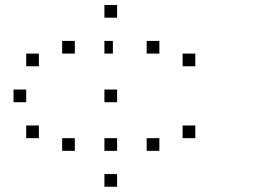

<svg xmlns="http://www.w3.org/2000/svg" viewBox="-20 -628 1040 757"><path d="M441.7 58.3V108.3H391.7V58.3ZM750 -133.3V-83.3H700V-133.3ZM608.3 -83.3V-33.3H558.3V-83.3ZM441.7 -83.3V-33.3H391.7V-83.3ZM275 -83.3V-33.3H225V-83.3ZM133.3 -133.3V-83.3H83.3V-133.3ZM441.7 -275V-225H391.7V-275ZM83.3 -275V-225H33.3V-275ZM750 -416.7V-366.7H700V-416.7ZM608.3 -466.7V-416.7H558.3V-466.7ZM425 -466.7V-416.7H391.7V-466.7ZM275 -466.7V-416.7H225V-466.7ZM133.3 -416.7V-366.7H83.3V-416.7ZM441.7 -608.3V-558.3H391.7V-608.3Z"/></svg>

Font: 0xA000-Boxes
Style: Boxes
Weight: 400
Version: Version 0.1